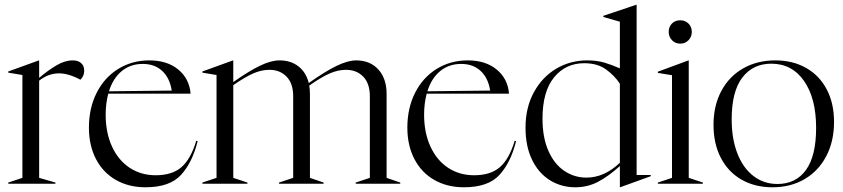

<svg xmlns="http://www.w3.org/2000/svg" viewBox="-20 -779 3576 814"><path d="M15 -5 75 -25V-461L15 -471V-476L145 -523H146V-449Q184 -481 219.5 -502Q255 -523 288 -523Q311 -523 324 -511.5Q337 -500 337 -479Q337 -457 321 -441Q271 -468 230 -468Q185 -468 146 -437V-25L215 -5V0H15Z M357 -238Q357 -321 390 -386Q423 -451 481.5 -487Q540 -523 613 -523Q689 -523 736 -484Q783 -445 788 -382H439Q428 -340 428 -293Q428 -216 455 -157.5Q482 -99 530 -67.5Q578 -36 640 -36Q710 -36 749.5 -70.5Q789 -105 812 -182L818 -181Q796 -91 748 -38Q700 15 597 15Q526 15 471.5 -16Q417 -47 387 -104.5Q357 -162 357 -238ZM708 -395Q700 -448 668 -478Q636 -508 585 -508Q533 -508 496 -477.5Q459 -447 442 -392Z M838 -5 898 -25V-461L838 -471V-476L968 -523H969V-431Q1034 -477 1081.5 -500Q1129 -523 1165 -523Q1213 -523 1245.5 -497.5Q1278 -472 1289 -427Q1358 -476 1406.5 -499.5Q1455 -523 1490 -523Q1549 -523 1584 -484.5Q1619 -446 1619 -381V-25L1677 -5V0H1488V-5L1548 -25V-371Q1548 -425 1520 -454Q1492 -483 1447 -483Q1413 -483 1377.5 -467.5Q1342 -452 1291 -416Q1294 -400 1294 -381V-25L1352 -5V0H1163V-5L1223 -25V-371Q1223 -425 1195 -454Q1167 -483 1122 -483Q1088 -483 1053 -467.5Q1018 -452 969 -418V-25L1029 -5V0H838Z M1707 -238Q1707 -321 1740 -386Q1773 -451 1831.5 -487Q1890 -523 1963 -523Q2039 -523 2086 -484Q2133 -445 2138 -382H1789Q1778 -340 1778 -293Q1778 -216 1805 -157.5Q1832 -99 1880 -67.5Q1928 -36 1990 -36Q2060 -36 2099.5 -70.5Q2139 -105 2162 -182L2168 -181Q2146 -91 2098 -38Q2050 15 1947 15Q1876 15 1821.5 -16Q1767 -47 1737 -104.5Q1707 -162 1707 -238ZM2058 -395Q2050 -448 2018 -478Q1986 -508 1935 -508Q1883 -508 1846 -477.5Q1809 -447 1792 -392Z M2208 -238Q2208 -323 2243.5 -388Q2279 -453 2338.5 -488Q2398 -523 2469 -523Q2510 -523 2542.5 -513.5Q2575 -504 2608 -489V-687L2538 -707V-712L2678 -759H2679V-37H2739V-32L2609 15H2608V-75Q2559 -31 2515 -8Q2471 15 2419 15Q2360 15 2312 -14.5Q2264 -44 2236 -101Q2208 -158 2208 -238ZM2466 -26Q2542 -26 2608 -89V-424Q2586 -458 2549.5 -484.5Q2513 -511 2457 -511Q2378 -511 2329 -451Q2280 -391 2280 -276Q2280 -196 2305 -139.5Q2330 -83 2372.5 -54.5Q2415 -26 2466 -26Z M2769 -5 2829 -25V-460L2769 -470V-475L2899 -523H2900V-25L2960 -5V0H2769ZM2815 -644Q2815 -665 2828.5 -679Q2842 -693 2864 -693Q2885 -693 2899 -679Q2913 -665 2913 -644Q2913 -623 2899 -608.5Q2885 -594 2864 -594Q2843 -594 2829 -608.5Q2815 -623 2815 -644Z M3005 -250Q3005 -331 3038 -393Q3071 -455 3130.5 -489Q3190 -523 3267 -523Q3341 -523 3397.5 -491Q3454 -459 3485 -400Q3516 -341 3516 -262Q3516 -180 3483 -117Q3450 -54 3391 -19.5Q3332 15 3255 15Q3181 15 3124.5 -17Q3068 -49 3036.5 -109Q3005 -169 3005 -250ZM3276 1Q3354 1 3397 -58.5Q3440 -118 3440 -237Q3440 -362 3389 -435.5Q3338 -509 3250 -509Q3172 -509 3127 -450Q3082 -391 3082 -273Q3082 -191 3106 -129Q3130 -67 3174 -33Q3218 1 3276 1Z"/></svg>

Font: Nyght Serif Light
Style: Regular
Weight: 300
Designer: Maksym Kobuzan
Version: Version 0.410